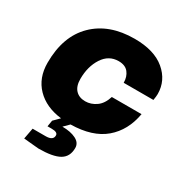

<svg xmlns="http://www.w3.org/2000/svg" viewBox="-169 -649 914 968"><g transform="rotate(30 288.0 -165.0)"><path d="M352 101Q352 152 314 174Q276 196 192 196L105 188L117 124H193Q236 124 236 95Q236 76 201 76H176L182 40L215 7Q123 -4 69.5 -59Q16 -114 16 -202Q16 -356 102.5 -441Q189 -526 337 -526Q451 -526 513.5 -473.5Q576 -421 576 -342Q576 -330 572 -306H399Q399 -341 380.5 -364.5Q362 -388 323 -388Q266 -388 233 -337Q200 -286 200 -214Q200 -172 220.5 -150Q241 -128 277 -128Q310 -128 339.5 -148.5Q369 -169 383 -214H556Q538 -111 468 -51.5Q398 8 272 10L242 40Q290 40 321 55.5Q352 71 352 101Z"/></g></svg>

Font: Creato Display Black
Style: Italic
Weight: 900
Italic angle: -10°
Version: Version 1.000